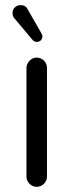

<svg xmlns="http://www.w3.org/2000/svg" viewBox="-20 -720 283 740"><path d="M104.5 -567.4Q111.3 -558.6 121.1 -558.6Q131.8 -558.6 137.7 -564.9Q143.6 -571.3 143.6 -580.1Q143.6 -585.9 136.7 -596.7L86.9 -683.6Q79.1 -700.2 59.6 -700.2Q45.9 -700.2 37.1 -691.4Q28.3 -683.6 28.3 -668.9Q28.3 -656.2 37.1 -647.5ZM161.1 -39.1V-458Q161.1 -474.6 149.4 -486.3Q137.7 -498 121.1 -498Q105.5 -498 93.8 -485.8Q82 -473.6 82 -458V-39.1Q82 -23.4 93.8 -11.7Q105.5 0 121.1 0Q137.7 0 149.4 -11.7Q161.1 -23.4 161.1 -39.1Z"/></svg>

Font: FakePearl
Style: Light
Weight: 350
Version: Version 1.2